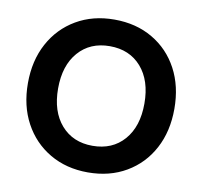

<svg xmlns="http://www.w3.org/2000/svg" viewBox="-80 -798 945 896"><g transform="rotate(10 392.5 -350.0)"><path d="M392 12Q290 12 211.5 -34Q133 -80 89 -161.5Q45 -243 45 -350Q45 -457 89 -538.5Q133 -620 211.5 -666Q290 -712 392 -712Q495 -712 573.5 -666Q652 -620 695.5 -538.5Q739 -457 739 -350Q739 -243 695.5 -161.5Q652 -80 573.5 -34Q495 12 392 12ZM392 -114Q486 -114 541.5 -177.5Q597 -241 597 -350Q597 -459 541.5 -522.5Q486 -586 392 -586Q299 -586 243.5 -522.5Q188 -459 188 -350Q188 -241 243.5 -177.5Q299 -114 392 -114Z"/></g></svg>

Font: DM Sans ExtraBold
Style: Regular
Weight: 800
Designer: Colophon Foundry, Jonny Pinhorn
Foundry: Colophon Foundry
Version: Version 4.004; ttfautohint (v1.8.4.7-5d5b)